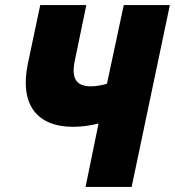

<svg xmlns="http://www.w3.org/2000/svg" viewBox="-20 -734 687 754"><path d="M316 0H497L647 -714H466L400 -405C379 -399 357 -395 338 -395C279 -395 259 -426 274 -497L319 -714H138L89 -482C57 -326 123 -236 267 -236C301 -236 336 -241 367 -249Z"/></svg>

Font: Noto Sans SemiCondensed Black
Style: Italic
Weight: 900
Width: 4
Italic angle: -12°
Designer: Monotype Design Team
Foundry: Monotype Imaging Inc.
Version: Version 2.013